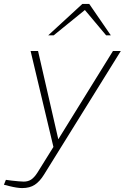

<svg xmlns="http://www.w3.org/2000/svg" viewBox="-90 -750 636 979"><path d="M23 209Q11 209 -5.5 206.5Q-22 204 -42 199L-70 192L-60 167L-30 171Q-11 173 5 174.5Q21 176 31 176Q53 176 69 165.5Q85 155 101 130L185 -5L190 6H184L66 -490H104L207 -41H208L486 -490H526L134 141Q113 175 87.5 192Q62 209 23 209ZM451 -570 331 -713 330 -730H365L475 -570ZM156 -570 330 -730H365L349 -704L184 -570Z"/></svg>

Font: REM Thin
Style: Italic
Weight: 250
Italic angle: -11°
Designer: Octavio Pardo
Foundry: Ashler Design
Version: Version 1.005;gftools[0.9.28]